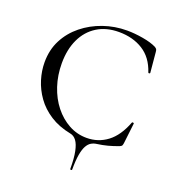

<svg xmlns="http://www.w3.org/2000/svg" viewBox="-147 -751 963 1057"><g transform="rotate(20 334.5 -222.5)"><path d="M383 187Q383 124 375 85.5Q367 47 352.5 27.5Q338 8 317 4Q246 -10 195 -43Q144 -76 112 -121Q80 -166 64.5 -216.5Q49 -267 49 -317Q49 -390 79 -448Q109 -506 161 -548Q213 -590 279 -613Q345 -636 417 -636Q461 -636 510.5 -627.5Q560 -619 590 -604Q598 -599 601 -595Q604 -591 605 -580L616 -460Q616 -457 611 -456Q606 -455 605 -459Q579 -538 519.5 -575.5Q460 -613 378 -613Q304 -613 250.5 -579.5Q197 -546 168.5 -485.5Q140 -425 140 -344Q140 -274 160.5 -212Q181 -150 218 -103.5Q255 -57 303.5 -30.5Q352 -4 408 -4Q476 -4 529 -44Q582 -84 614 -168Q615 -172 620.5 -171Q626 -170 626 -167L612 -47Q610 -35 607.5 -31.5Q605 -28 596 -24Q565 -12 534.5 -4Q504 4 473 8Q456 10 441.5 18.5Q427 27 416.5 46Q406 65 400 98.5Q394 132 394 187Q394 191 388.5 191Q383 191 383 187Z"/></g></svg>

Font: Cormorant Medium
Style: Regular
Weight: 500
Designer: Christian Thalmann (Catharsis Fonts)
Foundry: Catharsis Fonts
Version: Version 4.000